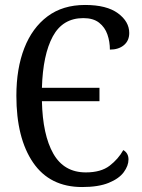

<svg xmlns="http://www.w3.org/2000/svg" viewBox="-20 -744 573 774"><path d="M311 10Q181 10 113.5 -88.5Q46 -187 46 -358Q46 -468 78 -550Q110 -632 171.5 -678Q233 -724 323 -724Q410 -724 455.5 -690.5Q501 -657 501 -611Q501 -580 479.5 -562Q458 -544 423 -544Q423 -576 413 -605Q403 -634 379.5 -652.5Q356 -671 316 -671Q233 -671 193 -597.5Q153 -524 149 -390H381V-336H149Q152 -200 195 -124.5Q238 -49 326 -49Q387 -49 422 -76Q457 -103 477 -139Q498 -127 498 -101Q498 -76 479 -50Q460 -24 418.5 -7Q377 10 311 10Z"/></svg>

Font: Noto Serif Condensed
Style: Regular
Weight: 400
Width: 3
Designer: Monotype Design Team
Foundry: Monotype Imaging Inc.
Version: Version 2.013; ttfautohint (v1.8.4.7-5d5b)